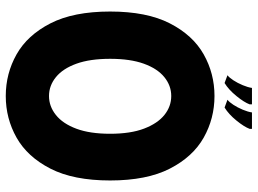

<svg xmlns="http://www.w3.org/2000/svg" viewBox="-134 -748 894 666"><g transform="rotate(90 313.0 -415.0)"><path d="M20 -350Q20 -477 61 -557Q102 -637 168.5 -674.5Q235 -712 313 -712Q391 -712 457.5 -674.5Q524 -637 565 -557Q606 -477 606 -350Q606 -223 565 -143Q524 -63 457.5 -25.5Q391 12 313 12Q235 12 168.5 -25.5Q102 -63 61 -143Q20 -223 20 -350ZM184 -350Q184 -280 201 -233Q218 -186 247.5 -162Q277 -138 313 -138Q349 -138 379 -162Q409 -186 426.5 -233Q444 -280 444 -350Q444 -421 426 -468Q408 -515 378.5 -538.5Q349 -562 313 -562Q277 -562 247.5 -538Q218 -514 201 -467Q184 -420 184 -350ZM268 -747 241 -757Q249 -763 258.5 -777.5Q268 -792 275.5 -810Q283 -828 285 -842H342V-834Q335 -815 313 -788Q291 -761 268 -747ZM353 -747 326 -757Q334 -763 343.5 -777.5Q353 -792 360.5 -810Q368 -828 370 -842H427V-834Q420 -815 398 -788Q376 -761 353 -747Z"/></g></svg>

Font: Phudu
Style: Bold
Weight: 700
Version: Version 1.005;gftools[0.9.23]